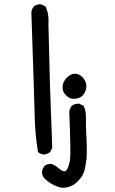

<svg xmlns="http://www.w3.org/2000/svg" viewBox="-20 -751 540 900"><path d="M267.6 128.9Q224.6 119.1 191.4 87.9Q173.8 72.3 177.7 46.9L187.5 27.3Q201.2 15.6 222.7 17.6L242.2 27.3Q266.6 48.8 277.8 51.8Q289.1 54.7 296.9 38.1Q304.7 21.5 308.6 -5.9Q312.5 -33.2 304.7 -227.5Q306.6 -243.2 316.4 -254.9Q331.1 -266.6 352.5 -264.6L372.1 -254.9Q383.8 -229.5 382.8 -199.2Q381.8 -168.9 385.3 -103Q388.7 -37.1 385.3 -4.9Q381.8 27.3 374 53.7Q366.2 80.1 337.4 105.5Q308.6 130.9 267.6 128.9ZM185.5 -26.4Q169.9 -28.3 158.2 -38.1Q144.5 -120.1 142.6 -206.1Q140.6 -292 127 -693.4Q128.9 -709 138.7 -720.7Q152.3 -732.4 173.8 -730.5L193.4 -720.7Q210.9 -683.6 207 -638.7Q214.8 -301.8 218.8 -220.7Q222.7 -139.6 224.6 -57.6L214.8 -38.1Q201.2 -28.3 185.5 -26.4ZM318.4 -288.1Q302.7 -290 287.1 -306.6Q271.5 -323.2 273.4 -346.7Q275.4 -370.1 294.9 -388.7Q314.5 -407.2 335.4 -405.3Q356.4 -403.3 372.1 -382.8Q387.7 -362.3 384.3 -338.9Q380.9 -315.4 364.7 -300.8Q348.6 -286.1 318.4 -288.1Z"/></svg>

Font: NaikaiFont
Style: Regular
Weight: 400
Version: Version 1.67